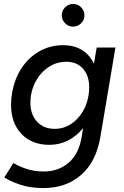

<svg xmlns="http://www.w3.org/2000/svg" viewBox="-20 -741 629 973"><path d="M2 158 48 85Q73 101 113 114.5Q153 128 203 128Q276 128 328 83.5Q380 39 394 -49L401 -92Q368 -51 324.5 -29Q281 -7 231 -7Q141 -7 88.5 -62.5Q36 -118 36 -210Q36 -243 41 -268Q53 -341 89.5 -396Q126 -451 180.5 -481.5Q235 -512 299 -512Q356 -512 395.5 -487.5Q435 -463 456 -418L470 -500H565L489 -49Q468 78 391.5 145Q315 212 201 212Q133 212 82.5 195Q32 178 2 158ZM134 -221Q134 -161 167.5 -124.5Q201 -88 258 -88Q321 -88 369 -136.5Q417 -185 429 -260Q432 -280 432 -299Q432 -357 401 -392.5Q370 -428 316 -428Q250 -428 200 -380Q150 -332 137 -258Q134 -239 134 -221ZM293 -664Q293 -687 310 -704Q327 -721 350 -721Q374 -721 391 -704Q408 -687 408 -664Q408 -640 391 -623Q374 -606 350 -606Q327 -606 310 -623Q293 -640 293 -664Z"/></svg>

Font: Oak Sans Medium
Style: Italic
Weight: 500
Italic angle: -9.49998°
Foundry: Erik Kennedy, Walven
Version: Version 1.000